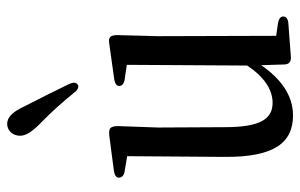

<svg xmlns="http://www.w3.org/2000/svg" viewBox="-171 -666 838 536"><g transform="rotate(-90 248.0 -398.0)"><path d="M194 1C251 1 298 -35 334 -88L336 -24C336 -10 344 -4 357 -5L451 -12C463 -13 470 -18 470 -26C470 -34 463 -39 451 -41L416 -46L415 -376L418 -488C418 -497 417 -503 414 -508C411 -512 405 -514 394 -512L294 -498C282 -496 276 -491 276 -484C276 -477 282 -471 294 -469L335 -463L333 -127C302 -80 266 -56 229 -56C186 -56 161 -87 161 -188L160 -376L164 -488C164 -499 162 -504 159 -508C156 -512 148 -513 138 -512L39 -499C27 -497 20 -493 20 -485C20 -477 26 -471 38 -469L80 -462L78 -190C77 -49 119 1 194 1ZM137 -761C137 -745 148 -727 175 -701C206 -671 232 -641 259 -608C267 -598 276 -596 281 -601C287 -607 286 -614 281 -625L252 -684C241 -705 231 -726 218 -751C203 -783 188 -797 170 -797C152 -797 137 -782 137 -761Z"/></g></svg>

Font: 寒蝉锦书宋 CompactLight
Style: Bold
Weight: 400
Width: 4
Designer: 寒蝉锦书宋{Warren} 思源宋体{Ryoko NISHIZUKA 西塚涼子 (kana & ideographs); Frank Grießhammer (Latin, Greek & Cyrillic); Wenlong ZHANG 
Foundry: Adobe & ChillType
Version: Version 2.000;Glyphs 3.1.1 (3135)